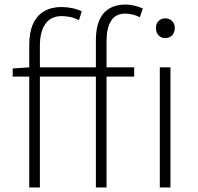

<svg xmlns="http://www.w3.org/2000/svg" viewBox="-20 -827 874 847"><path d="M109 0V-629Q109 -685 126 -722Q143 -759 175 -777.5Q207 -796 251 -796Q274 -796 296.5 -791.5Q319 -787 341 -777L328 -738Q309 -748 289.5 -752Q270 -756 252 -756Q205 -756 180.5 -722Q156 -688 156 -625V0ZM403 0V-650Q403 -703 418 -737.5Q433 -772 462.5 -789.5Q492 -807 533 -807Q552 -807 571.5 -802.5Q591 -798 610 -790L597 -751Q565 -767 533 -767Q490 -767 470 -735Q450 -703 450 -646V0ZM36 -489V-525L110 -530H572V-489ZM685 0V-530H732V0ZM709 -659Q691 -659 679.5 -671Q668 -683 668 -704Q668 -723 679.5 -734.5Q691 -746 709 -746Q727 -746 739 -734.5Q751 -723 751 -704Q751 -683 739 -671Q727 -659 709 -659Z"/></svg>

Font: Noto Sans SC ExtraLight
Style: Regular
Weight: 250
Designer: Ryoko NISHIZUKA 西塚涼子 (kana, bopomofo & ideographs); Paul D. Hunt (Latin, Greek & Cyrillic); Sandoll Communications 산돌커뮤니
Foundry: Adobe
Version: Version 2.004-H2;hotconv 1.0.118;makeotfexe 2.5.65603